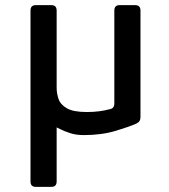

<svg xmlns="http://www.w3.org/2000/svg" viewBox="-20 -519 660 749"><path d="M120 210Q99 210 99 189V-478Q99 -499 120 -499H180Q201 -499 201 -478V-176Q201 -156 208 -134Q215 -112 240 -97Q265 -82 319 -82Q345 -82 367.5 -85Q390 -88 408 -93Q426 -96 426 -115V-478Q426 -499 447 -499H507Q528 -499 528 -478V-62Q528 -44 512 -37Q486 -25 431 -8.5Q376 8 307 8Q277 8 254 0.5Q231 -7 217.5 -14Q204 -21 201 -22V189Q201 210 180 210Z"/></svg>

Font: Pitagon Sans Medium
Style: Regular
Weight: 500
Designer: Travis Tran
Foundry: Pitagon
Version: Version 1.001; ttfautohint (v1.8.4.7-5d5b);gftools[0.9.26]